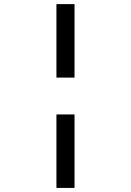

<svg xmlns="http://www.w3.org/2000/svg" viewBox="-20 -780 640 938"><path d="M344.1 -400.9V-759.9H255.7V-400.9ZM255.7 138.1H344.1V-220.9H255.7Z"/></svg>

Font: Margiela Mono Medium
Style: Regular
Weight: 500
Designer: Mike Abbink, Paul van der Laan, Pieter van Rosmalen
Foundry: Bold Monday
Version: Version 2.003 2021